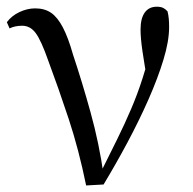

<svg xmlns="http://www.w3.org/2000/svg" viewBox="-20 -551 582 578"><path d="M239.3 7.3Q217.3 -100.7 186.6 -193.6Q155.8 -286.5 125.7 -367.2Q104.2 -428.8 87.7 -451.1Q71.3 -473.5 46.8 -473.5Q24.8 -473.5 8.8 -465.5L0.6 -484.2Q15.3 -503.8 38.8 -514.8Q62.4 -525.8 85.8 -525.8Q114.3 -525.8 133.9 -512.4Q153.4 -498.9 169.3 -468.4Q185.3 -437.9 199.9 -386.3Q226.8 -305.9 252.7 -212.5Q278.6 -119.1 292.2 -22.3H277.7L284.1 -33.8Q310.7 -86.9 333.2 -132.7Q355.7 -178.4 374.6 -222.6Q393.6 -266.8 409.3 -315.8Q424.9 -364.7 438.7 -423.6L425.7 -295.2Q414.9 -355.7 409 -395.9Q403.1 -436.1 403.1 -462Q403.1 -495.7 415.8 -513.3Q428.5 -530.8 451.9 -530.8Q463.8 -530.8 471.2 -527.2Q478.5 -523.6 484.4 -516.7Q487.1 -505.4 488.1 -494.5Q489.1 -483.5 489.1 -469.6Q489.1 -427.2 472.1 -371.4Q455.2 -315.7 427.2 -252.2Q399.2 -188.7 364.1 -122.9Q329 -57.2 291.8 4.4Z"/></svg>

Font: Noto Serif HK ExtraLight
Style: Regular
Weight: 200
Designer: Ryoko NISHIZUKA 西塚涼子 (kana & ideographs); Frank Grießhammer (Latin, Greek & Cyrillic); Wenlong ZHANG 张文龙 (bopomofo); San
Foundry: Adobe
Version: Version 2.002-H1;hotconv 1.1.0;makeotfexe 2.6.0